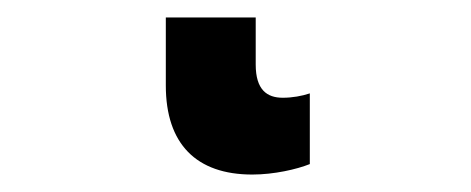

<svg xmlns="http://www.w3.org/2000/svg" viewBox="-20 35 540 220"><path d="M269 235C294 235 320 229 335 223V142C326 145 315 147 304 147C286 147 273 138 273 109V55H170V133C170 200 205 235 269 235Z"/></svg>

Font: Noto Sans Mono ExtraCondensed ExtraBold
Style: Regular
Weight: 800
Width: 2
Designer: Monotype Design Team
Foundry: Monotype Imaging Inc.
Version: Version 2.014